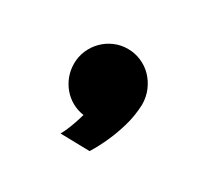

<svg xmlns="http://www.w3.org/2000/svg" viewBox="-60 -229 384 362"><g transform="rotate(30 131.5 -48.5)"><path d="M206.1 -71.8Q205.1 -46.9 198.5 -24.4Q191.9 -2 184.1 15.1Q175.3 35.2 164.1 53.2L100.1 51.8Q103.5 45.9 106.9 38.1Q109.9 31.2 113.3 21.7Q116.7 12.2 120.1 0Q106.4 -2 94.7 -8.5Q83 -15.1 74.5 -25.1Q65.9 -35.2 61 -48.1Q56.2 -61 56.2 -75.2Q56.2 -90.3 62 -104Q67.9 -117.7 78.1 -127.9Q88.4 -138.2 101.8 -144Q115.2 -149.9 130.9 -149.9Q146 -149.9 159.7 -144Q173.3 -138.2 183.6 -127.7Q193.8 -117.2 200 -102.8Q206.1 -88.4 206.1 -71.8Z"/></g></svg>

Font: Bruno Ace
Style: Regular
Weight: 400
Designer: Astigmatic (AOETI)
Foundry: Astigmatic (AOETI)
Version: Version 1.000